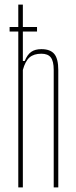

<svg xmlns="http://www.w3.org/2000/svg" viewBox="-20 -820 333 840"><path d="M60 0V-800H80V-553H88Q99.5 -581 116.5 -593Q133.5 -605 161 -605Q200 -605 217.5 -584Q235 -563 235 -514V0H215V-514Q215 -552.5 202.2 -568.8Q189.5 -585 161 -585Q128 -585 109.2 -568.8Q90.5 -552.5 80 -514V0ZM22 -702H142V-682H22Z"/></svg>

Font: Big Shoulders Display Thin Thin
Style: Regular
Weight: 250
Version: Version 2.002